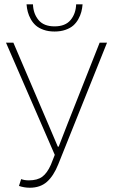

<svg xmlns="http://www.w3.org/2000/svg" viewBox="-20 -858 522 890"><path d="M118.2 12.2Q92.3 12.2 67.9 3.9L78.1 -27.8Q92.8 -22 113.8 -22Q153.3 -22 176 -38.8Q198.7 -55.7 215.8 -94.2L233.9 -140.1L7.8 -660.2H42L202.1 -286.1L248 -178.2H252L293.9 -286.1L441.9 -660.2H476.1L250 -96.2Q228.5 -42.5 197.5 -15.1Q166.5 12.2 118.2 12.2ZM103 -837.9H132.8Q134.3 -794.4 158.7 -765.1Q183.1 -735.8 232.9 -735.8Q282.7 -735.8 307.1 -765.1Q331.5 -794.4 333 -837.9H362.8Q361.3 -819.3 356.9 -802.7Q352.5 -786.1 343 -769Q333.5 -752 319.6 -739.7Q305.7 -727.5 283.4 -719.7Q261.2 -711.9 232.9 -711.9Q204.6 -711.9 182.4 -719.7Q160.2 -727.5 146.2 -739.7Q132.3 -752 122.8 -769Q113.3 -786.1 108.9 -802.7Q104.5 -819.3 103 -837.9Z"/></svg>

Font: Source Sans 3 ExtraLight
Style: Regular
Weight: 200
Designer: Paul D. Hunt
Foundry: Adobe
Version: Version 3.052;hotconv 1.1.0;makeotfexe 2.6.0